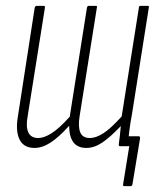

<svg xmlns="http://www.w3.org/2000/svg" viewBox="-20 -501 539 658"><path d="M407 137Q400 137 402 130L423 0H394L421 -34H455Q461 -34 460 -27L434 130Q433 137 427 137ZM98 6Q62 6 47.5 -22Q33 -50 41 -100L99 -475Q101 -481 106 -481H129Q135 -481 134 -475L75 -104Q68 -67 77 -47.5Q86 -28 111 -28Q131 -28 157 -44.5Q183 -61 219 -101L278 -475Q280 -481 284 -481H308Q314 -481 312 -475L253 -104Q247 -67 255 -47.5Q263 -28 288 -28Q309 -28 334.5 -44.5Q360 -61 397 -102L456 -475Q456 -481 462 -481H486Q492 -481 490 -475L433 -114Q427 -82 423.5 -55Q420 -28 419 -7Q419 0 413 0H391Q387 0 387 -6Q389 -21 391 -38Q393 -55 394 -69Q358 -31 330.5 -12.5Q303 6 276 6Q246 6 231.5 -13.5Q217 -33 217 -70Q182 -31 153.5 -12.5Q125 6 98 6Z"/></svg>

Font: Sofia Sans Extra Condensed ExtraLight
Style: Italic
Weight: 250
Italic angle: -9°
Version: Version 4.100